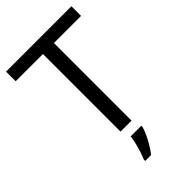

<svg xmlns="http://www.w3.org/2000/svg" viewBox="-277 -802 1111 1111"><g transform="rotate(-45 278.0 -246.5)"><path d="M323 0H233V-635H10V-714H545V-635H323ZM342 70Q338 88 325.5 115.5Q313 143 296.5 171Q280 199 262 221H214V209Q222 192 230.5 165.5Q239 139 246 110.5Q253 82 255 61H342Z"/></g></svg>

Font: Noto Sans Masaram Gondi
Style: Regular
Weight: 400
Designer: Ek Type & Mukund Gokhale
Foundry: Ek Type
Version: Version 1.004; ttfautohint (v1.8.4.7-5d5b)